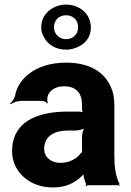

<svg xmlns="http://www.w3.org/2000/svg" viewBox="-20 -813 576 843"><path d="M482 -128V-352C482 -383 477 -410 466 -433C435 -501 368 -538 270 -538C201 -538 145 -519 106 -488C79 -467 55 -436 47 -397C45 -382 33 -365 24 -358L27 -355C35 -362 57 -370 72 -370H165C173 -370 184 -364 187 -359L190 -361C187 -366 187 -383 189 -390C198 -419 226 -434 262 -434C315 -434 340 -404 340 -353V-338C340 -331 342 -318 346 -314L349 -317C345 -321 332 -323 325 -323H277C143 -323 33 -279 33 -148C33 -125 38 -104 47 -85C74 -30 132 10 213 10C270 10 311 -11 339 -40C343 -44 349 -50 350 -54L346 -55C345 -51 347 -43 348 -37C350 -26 353 -16 357 -7C358 -5 357 1 356 3L359 5C360 3 364 0 367 0H499C501 0 503 2 504 3L506 1C505 0 503 -2 503 -4C503 -5 505 -7 505 -7L502 -10C488 -43 482 -80 482 -128ZM174 -159C174 -218 221 -240 282 -240H311C325 -240 349 -246 356 -253L353 -256C346 -249 340 -225 340 -211V-162C340 -159 340 -145 342 -143L345 -146C343 -148 335 -141 333 -138C315 -115 284 -98 244 -98C205 -98 174 -122 174 -159ZM161 -693C161 -679 164 -666 170 -655C186 -621 220 -595 270 -595C285 -595 300 -598 313 -603C349 -616 379 -645 379 -693C379 -706 376 -719 371 -732C356 -766 319 -793 270 -793C255 -793 240 -790 227 -785C192 -771 161 -741 161 -693ZM270 -746C302 -746 323 -724 323 -693C323 -663 301 -641 270 -641C240 -641 217 -664 217 -693C217 -724 238 -746 270 -746Z"/></svg>

Font: Asimov
Style: Edge
Weight: 500
Designer: Google
Version: Version 2.000980: 2014